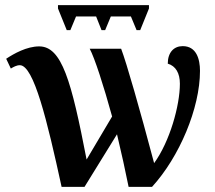

<svg xmlns="http://www.w3.org/2000/svg" viewBox="-20 -725 833 745"><path d="M239 -608H253L275 -661H353L374 -608H388L410 -661H488L510 -608H524L558 -692V-705H205V-692ZM219 0H308L434 -204C451 -133 467 -60 479 0H570C676 -116 756 -305 756 -450C756 -496 742 -546 689 -546C655 -546 631 -522 631 -478C662 -469 678 -441 678 -400C678 -316 639 -176 578 -92C522 -303 471 -481 450 -536H328C347 -501 382 -393 415 -273L316 -106C257 -411 220 -545 132 -545C84 -545 34 -517 4 -497L22 -459C32 -465 44 -472 57 -472C111 -472 163 -257 219 0Z"/></svg>

Font: Noto Serif Condensed
Style: Bold
Weight: 700
Width: 3
Designer: Monotype Design Team
Foundry: Monotype Imaging Inc.
Version: Version 2.015